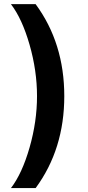

<svg xmlns="http://www.w3.org/2000/svg" viewBox="-20 -768 433 942"><path d="M154.8 154.8H33.7Q88.4 83.5 125 -43.9Q161.6 -171.4 161.6 -296.4Q161.6 -421.4 125 -548.8Q88.4 -676.3 33.7 -747.6H154.8Q295.4 -556.6 295.4 -296.4Q295.4 -36.1 154.8 154.8Z"/></svg>

Font: Interop SemBd
Style: Regular
Weight: 600
Designer: Rasmus Andersson, Google, Jang Haemin
Foundry: jhaemin
Version: Version 1.007